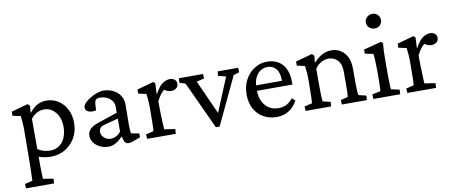

<svg xmlns="http://www.w3.org/2000/svg" viewBox="-73 -962 3536 1488"><g transform="rotate(-10 1695.5 -218.0)"><path d="M28.3 214.8 26.4 179.7 86.9 165Q86.9 160.2 87.4 148.4Q87.9 136.7 88.4 116.7Q88.9 96.7 89.8 69.3Q90.8 42 90.8 5.9L92.8 -235.4Q92.8 -264.6 90.3 -295.4Q87.9 -326.2 85 -343.8L22.5 -357.4V-389.6L153.3 -425.8L169.9 -410.2L165 -356.4H168Q195.3 -391.6 228 -409.7Q260.7 -427.7 298.8 -427.7Q352.5 -427.7 394 -400.9Q435.5 -374 459.5 -327.1Q483.4 -280.3 483.4 -220.7Q483.4 -155.3 454.1 -104Q424.8 -52.7 374.5 -22.9Q324.2 6.8 260.7 6.8Q237.3 6.8 212.4 2.4Q187.5 -2 167 -9.8V63.5Q167 100.6 168.5 126.5Q169.9 152.3 170.9 165L251 177.7L249 214.8ZM263.7 -41Q303.7 -41 333 -60.1Q362.3 -79.1 379.4 -115.2Q396.5 -151.4 397.5 -202.1Q398.4 -249 381.8 -285.2Q365.2 -321.3 336.9 -342.3Q308.6 -363.3 271.5 -363.3Q240.2 -363.3 214.4 -349.1Q188.5 -335 167 -307.6V-71.3Q185.5 -56.6 211.4 -48.8Q237.3 -41 263.7 -41Z M715.8 7.8Q676.8 7.8 646.5 -7.8Q616.2 -23.4 599.1 -47.9Q582 -72.3 582 -98.6Q582 -130.9 603 -152.3Q624 -173.8 673.8 -190.4L822.3 -240.2V-290Q822.3 -314.5 807.6 -334.5Q793 -354.5 768.6 -366.2Q744.1 -377.9 713.9 -377.9Q689.5 -377.9 680.7 -367.7Q671.9 -357.4 669.9 -327.1L668 -286.1Q632.8 -278.3 608.4 -288.6Q584 -298.8 584 -322.3Q584 -338.9 598.6 -355.5Q613.3 -372.1 636.7 -387.2Q660.2 -402.3 687 -413.1Q713.9 -423.8 740.2 -427.7Q811.5 -427.7 855.5 -390.1Q899.4 -352.5 900.4 -290L898.4 -126Q898.4 -108.4 899.9 -90.3Q901.4 -72.3 904.3 -63.5L966.8 -51.8V-21.5L918.9 -3.9Q905.3 2 893.6 4.9Q881.8 7.8 874 7.8Q843.8 7.8 835 -26.4L824.2 -64.5H838.9Q806.6 -28.3 776.9 -10.3Q747.1 7.8 715.8 7.8ZM742.2 -49.8Q764.6 -49.8 784.7 -60.1Q804.7 -70.3 822.3 -91.8V-194.3L712.9 -165Q689.5 -159.2 679.2 -146.5Q668.9 -133.8 668.9 -114.3Q668.9 -89.8 690.9 -69.8Q712.9 -49.8 742.2 -49.8Z M1019.5 0 1016.6 -35.2 1077.1 -49.8Q1078.1 -54.7 1079.1 -66.9Q1080.1 -79.1 1080.6 -101.1Q1081.1 -123 1081.1 -154.3L1082 -230.5Q1082 -262.7 1079.6 -294.4Q1077.1 -326.2 1074.2 -343.8L1011.7 -357.4V-389.6L1142.6 -425.8L1156.2 -412.1L1152.3 -330.1L1155.3 -329.1Q1184.6 -385.7 1214.4 -405.8Q1244.1 -425.8 1271.5 -425.8Q1293.9 -425.8 1309.1 -414.1Q1324.2 -402.3 1324.2 -380.9Q1324.2 -358.4 1308.1 -345.7Q1292 -333 1267.6 -333Q1250 -333 1233.9 -340.8Q1217.8 -348.6 1203.1 -362.3L1220.7 -356.4Q1203.1 -344.7 1186.5 -323.2Q1169.9 -301.8 1155.3 -271.5L1156.2 -180.7Q1157.2 -156.2 1158.2 -130.4Q1159.2 -104.5 1160.2 -82.5Q1161.1 -60.5 1162.1 -49.8L1247.1 -37.1L1245.1 0Z M1559.6 3.9 1386.7 -370.1 1340.8 -384.8 1342.8 -419.9H1533.2L1535.2 -384.8L1474.6 -370.1L1608.4 -73.2L1583 -72.3L1706.1 -370.1L1645.5 -384.8L1647.5 -419.9H1809.6L1811.5 -384.8L1765.6 -370.1L1588.9 3.9Z M2039.1 7.8Q1982.4 7.8 1936.5 -17.6Q1890.6 -43 1864.3 -90.3Q1837.9 -137.7 1837.9 -202.1Q1837.9 -271.5 1866.2 -322.3Q1894.5 -373 1940.4 -400.9Q1986.3 -428.7 2039.1 -427.7Q2115.2 -426.8 2158.2 -377.4Q2201.2 -328.1 2201.2 -236.3V-218.8H1901.4V-261.7H2136.7L2126 -249V-269.5Q2126 -325.2 2101.1 -356Q2076.2 -386.7 2031.2 -386.7Q2003.9 -386.7 1978.5 -370.6Q1953.1 -354.5 1937.5 -321.8Q1921.9 -289.1 1921.9 -239.3V-227.5Q1921.9 -147.5 1961.4 -102.5Q2001 -57.6 2063.5 -57.6Q2098.6 -57.6 2125.5 -70.8Q2152.3 -84 2177.7 -115.2L2202.1 -92.8Q2174.8 -42 2132.8 -17.1Q2090.8 7.8 2039.1 7.8Z M2266.6 0 2264.6 -35.2 2325.2 -49.8Q2326.2 -56.6 2326.7 -68.4Q2327.1 -80.1 2328.1 -100.6Q2329.1 -121.1 2329.1 -154.3L2330.1 -229.5Q2330.1 -261.7 2327.6 -293.9Q2325.2 -326.2 2322.3 -343.8L2259.8 -357.4V-389.6L2390.6 -425.8L2407.2 -410.2L2402.3 -358.4L2405.3 -357.4Q2439.5 -394.5 2472.7 -411.1Q2505.9 -427.7 2544.9 -427.7Q2581.1 -427.7 2612.8 -409.7Q2644.5 -391.6 2664.6 -354Q2684.6 -316.4 2684.6 -259.8V-151.4Q2684.6 -116.2 2686 -87.9Q2687.5 -59.6 2690.4 -49.8L2751 -35.2L2748 0H2551.8L2549.8 -35.2L2606.4 -49.8Q2607.4 -57.6 2608.4 -69.3Q2609.4 -81.1 2609.9 -99.6Q2610.4 -118.2 2610.4 -144.5V-250Q2610.4 -293.9 2595.2 -319.8Q2580.1 -345.7 2557.6 -356.9Q2535.2 -368.2 2511.7 -368.2Q2479.5 -368.2 2452.1 -352.5Q2424.8 -336.9 2404.3 -307.6V-161.1Q2404.3 -115.2 2405.8 -87.9Q2407.2 -60.5 2409.2 -49.8L2469.7 -35.2L2466.8 0Z M2799.8 0 2797.9 -36.1 2863.3 -49.8Q2864.3 -53.7 2864.7 -63.5Q2865.2 -73.2 2866.2 -94.7Q2867.2 -116.2 2867.2 -154.3V-218.8Q2867.2 -259.8 2865.2 -293Q2863.3 -326.2 2860.4 -343.8L2794.9 -357.4V-389.6L2933.6 -425.8L2948.2 -412.1Q2945.3 -381.8 2943.8 -352.5Q2942.4 -323.2 2942.4 -284.2V-161.1Q2942.4 -116.2 2943.8 -86.9Q2945.3 -57.6 2947.3 -49.8L3012.7 -36.1L3010.7 0ZM2905.3 -536.1Q2879.9 -536.1 2862.3 -552.7Q2844.7 -569.3 2844.7 -593.8Q2844.7 -617.2 2862.3 -634.3Q2879.9 -651.4 2905.3 -651.4Q2930.7 -651.4 2947.3 -634.3Q2963.9 -617.2 2963.9 -593.8Q2963.9 -569.3 2947.3 -552.7Q2930.7 -536.1 2905.3 -536.1Z M3067.4 0 3064.5 -35.2 3125 -49.8Q3126 -54.7 3127 -66.9Q3127.9 -79.1 3128.4 -101.1Q3128.9 -123 3128.9 -154.3L3129.9 -230.5Q3129.9 -262.7 3127.4 -294.4Q3125 -326.2 3122.1 -343.8L3059.6 -357.4V-389.6L3190.4 -425.8L3204.1 -412.1L3200.2 -330.1L3203.1 -329.1Q3232.4 -385.7 3262.2 -405.8Q3292 -425.8 3319.3 -425.8Q3341.8 -425.8 3356.9 -414.1Q3372.1 -402.3 3372.1 -380.9Q3372.1 -358.4 3356 -345.7Q3339.8 -333 3315.4 -333Q3297.9 -333 3281.7 -340.8Q3265.6 -348.6 3251 -362.3L3268.6 -356.4Q3251 -344.7 3234.4 -323.2Q3217.8 -301.8 3203.1 -271.5L3204.1 -180.7Q3205.1 -156.2 3206.1 -130.4Q3207 -104.5 3208 -82.5Q3209 -60.5 3210 -49.8L3294.9 -37.1L3293 0Z"/></g></svg>

Font: Crimson Pro ExtraLight
Style: Regular
Weight: 400
Version: Version 1.002